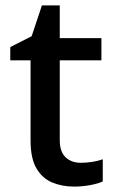

<svg xmlns="http://www.w3.org/2000/svg" viewBox="-20 -680 425 710"><path d="M279 -78Q300 -78 322 -81.5Q344 -85 360 -91V-9Q343 -1 313.5 4.5Q284 10 254 10Q210 10 173.5 -5Q137 -20 115 -57Q93 -94 93 -161V-457H18V-506L97 -546L135 -660H201V-539H355V-457H201V-162Q201 -119 222.5 -98.5Q244 -78 279 -78Z"/></svg>

Font: Noto Sans Sora Sompeng Medium
Style: Regular
Weight: 500
Designer: Monotype Design Team. David Williams.
Foundry: Monotype Imaging Inc.
Version: Version 2.101; ttfautohint (v1.8.4.7-5d5b)